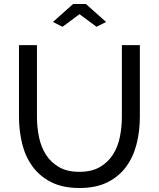

<svg xmlns="http://www.w3.org/2000/svg" viewBox="-20 -936 795 961"><path d="M245 -826 346 -916H410L511 -826L463 -802L378 -865L293 -802ZM377 -76Q439 -76 480 -100Q521 -124 545.5 -162.5Q570 -201 580 -250.5Q590 -300 590 -351V-710H680V-351Q680 -279 663.5 -214.5Q647 -150 611 -101Q575 -52 517.5 -23.5Q460 5 378 5Q293 5 235 -25Q177 -55 141.5 -104.5Q106 -154 90.5 -218.5Q75 -283 75 -351V-710H165V-351Q165 -298 175.5 -248.5Q186 -199 210.5 -161Q235 -123 275.5 -99.5Q316 -76 377 -76Z"/></svg>

Font: PTCRaleway Medium
Style: Regular
Weight: 500
Designer: Matt McInerney, Pablo Impallari, Rodrigo Fuenzalida
Foundry: Matt McInerney, Pablo Impallari, Rodrigo Fuenzalida
Version: Version 3.000g; ttfautohint (v1.5) -l 8 -r 28 -G 28 -x 14 -D